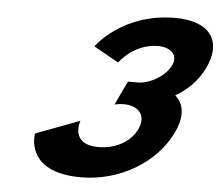

<svg xmlns="http://www.w3.org/2000/svg" viewBox="-57 -904 1124 983"><g transform="rotate(5 505.0 -412.5)"><path d="M532.5 -587C532.5 -587 604 -689 729.8 -689C794 -689 835.2 -651 810 -598C781.5 -538 701.3 -494 640.8 -494H591.2L532.7 -371C532.7 -371 554.9 -377 579.1 -377C659 -377 699.3 -327 665.6 -256C632.3 -186 553.2 -147 469.7 -147C319.7 -147 366.3 -273 366.3 -273L140.5 -188C140.5 -188 100 15 393.9 15C595.7 15 778.4 -98 853.6 -256C894.9 -343 883.9 -406 838.4 -445C900 -480 952.8 -532 985.1 -600C1051.7 -740 985.2 -840 804.1 -840C532.5 -840 404.5 -659 404.5 -659Z"/></g></svg>

Font: Hussar
Style: BdSuprExtOblFive
Weight: 700
Foundry: Cannot Into Space Fonts
Version: Version 2.00